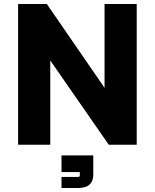

<svg xmlns="http://www.w3.org/2000/svg" viewBox="-20 -720 770 955"><path d="M70 0V-700H213L569 -183L500 -172V-700H660V0H521L167 -510L230 -521V0ZM286 215V160H369Q377 160 377 152V136H286V53H444V147Q444 175 432.5 190Q421 205 404.5 210Q388 215 372 215Z"/></svg>

Font: SUSE ExtraBold
Style: Regular
Weight: 800
Designer: Rene Bieder
Foundry: SUSE
Version: Version 1.000